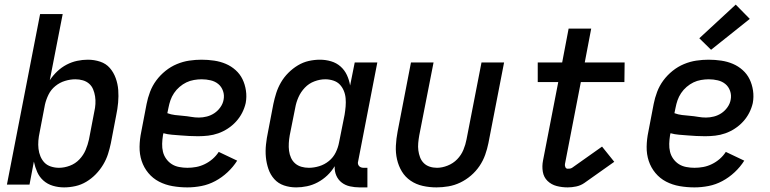

<svg xmlns="http://www.w3.org/2000/svg" viewBox="-20 -801 3340 833"><path d="M258 12Q233 12 209.5 5Q186 -2 168.5 -17.5Q151 -33 141.5 -54.5Q132 -76 127 -100L108 0H10L154 -740H252L196 -453Q210 -474 228.5 -491.5Q247 -509 269 -520.5Q291 -532 314.5 -537Q338 -542 361 -542Q389 -542 414.5 -533.5Q440 -525 456.5 -506Q473 -487 482 -462Q491 -437 493 -410.5Q495 -384 492.5 -356Q490 -328 484 -300L461 -180Q456 -156 448.5 -132.5Q441 -109 427.5 -86.5Q414 -64 395.5 -45Q377 -26 354.5 -12.5Q332 1 307 6.5Q282 12 258 12ZM236 -73Q259 -73 283 -82Q307 -91 324.5 -109.5Q342 -128 351.5 -150.5Q361 -173 366 -196L389 -316Q393 -333 394 -350Q395 -367 392.5 -383Q390 -399 384 -413.5Q378 -428 366.5 -438Q355 -448 339.5 -452.5Q324 -457 307 -457Q285 -457 262 -450Q239 -443 220 -427.5Q201 -412 190.5 -390.5Q180 -369 175 -347L152 -227Q148 -209 146.5 -191Q145 -173 147 -155.5Q149 -138 155.5 -122.5Q162 -107 173 -95.5Q184 -84 201 -78.5Q218 -73 236 -73Z M793 12Q760 12 728.5 6.5Q697 1 670 -13Q643 -27 623.5 -50.5Q604 -74 594.5 -103Q585 -132 585.5 -164.5Q586 -197 593 -230L616 -350Q621 -376 631 -402.5Q641 -429 658 -452Q675 -475 698 -493.5Q721 -512 747.5 -523Q774 -534 801 -538Q828 -542 854 -542Q882 -542 909 -538Q936 -534 959.5 -524Q983 -514 1002 -497Q1021 -480 1032 -457.5Q1043 -435 1047 -408Q1051 -381 1046 -354Q1041 -332 1030.5 -311.5Q1020 -291 1004 -273.5Q988 -256 968 -243Q948 -230 926.5 -222.5Q905 -215 883 -212.5Q861 -210 839 -210Q820 -210 801 -211Q782 -212 763.5 -213.5Q745 -215 726 -216.5Q707 -218 689 -223L687 -214Q684 -195 683.5 -177Q683 -159 687 -142.5Q691 -126 701 -112Q711 -98 725 -89Q739 -80 757 -76.5Q775 -73 793 -73Q812 -73 831 -76.5Q850 -80 868.5 -89Q887 -98 902.5 -111.5Q918 -125 929 -142L1009 -104Q992 -77 967.5 -54Q943 -31 914 -15.5Q885 0 854 6Q823 12 793 12ZM843 -291Q860 -291 877.5 -295.5Q895 -300 910 -310Q925 -320 936 -335.5Q947 -351 950 -368Q954 -388 947.5 -406.5Q941 -425 927 -436.5Q913 -448 894 -452.5Q875 -457 855 -457Q839 -457 821.5 -454Q804 -451 788.5 -443.5Q773 -436 759 -424Q745 -412 735 -397Q725 -382 719.5 -366Q714 -350 711 -334L706 -310Q722 -304 739 -302Q756 -300 774 -298.5Q792 -297 809 -294Q826 -291 843 -291Z M1265 12Q1237 12 1212 3.5Q1187 -5 1170 -24Q1153 -43 1144.5 -68Q1136 -93 1133.5 -119.5Q1131 -146 1134 -174Q1137 -202 1143 -230L1166 -350Q1171 -374 1178.5 -397.5Q1186 -421 1199 -443.5Q1212 -466 1231 -485Q1250 -504 1272.5 -517.5Q1295 -531 1319.5 -536.5Q1344 -542 1368 -542Q1393 -542 1416.5 -535Q1440 -528 1457.5 -512.5Q1475 -497 1485 -475.5Q1495 -454 1499 -430L1519 -530H1617L1534 -102Q1532 -96 1533 -90.5Q1534 -85 1537.5 -81Q1541 -77 1546 -75Q1551 -73 1557 -73H1574V12H1540Q1519 12 1498.5 7.5Q1478 3 1462.5 -9Q1447 -21 1439 -39.5Q1431 -58 1432 -80Q1419 -58 1400 -40Q1381 -22 1358.5 -10Q1336 2 1312 7Q1288 12 1265 12ZM1320 -73Q1342 -73 1365 -80Q1388 -87 1407 -102.5Q1426 -118 1436.5 -139.5Q1447 -161 1451 -183L1475 -303Q1478 -321 1479.5 -339Q1481 -357 1479.5 -374.5Q1478 -392 1471.5 -407.5Q1465 -423 1454 -434.5Q1443 -446 1426 -451.5Q1409 -457 1391 -457Q1368 -457 1344 -448Q1320 -439 1302.5 -420.5Q1285 -402 1275 -379.5Q1265 -357 1261 -334L1237 -214Q1234 -197 1233 -180Q1232 -163 1234 -147Q1236 -131 1242.5 -116.5Q1249 -102 1260.5 -92Q1272 -82 1287.5 -77.5Q1303 -73 1320 -73Z M1874 12Q1843 12 1814 5.5Q1785 -1 1761.5 -17Q1738 -33 1723.5 -57Q1709 -81 1702.5 -109.5Q1696 -138 1697.5 -168.5Q1699 -199 1705 -230L1763 -530H1861L1799 -214Q1796 -197 1794.5 -180.5Q1793 -164 1795 -148.5Q1797 -133 1802.5 -118.5Q1808 -104 1818.5 -93.5Q1829 -83 1844 -78Q1859 -73 1876 -73Q1898 -73 1922 -82.5Q1946 -92 1963.5 -110Q1981 -128 1990.5 -151Q2000 -174 2004 -196L2069 -530H2167L2099 -180Q2094 -155 2085 -129.5Q2076 -104 2060.5 -81Q2045 -58 2023.5 -39.5Q2002 -21 1977 -9Q1952 3 1925.5 7.5Q1899 12 1874 12Z M2443 12Q2418 12 2395 6Q2372 0 2355.5 -16Q2339 -32 2335 -56Q2331 -80 2336 -105L2402 -445H2313V-530H2419L2447 -677H2545L2517 -530H2690L2689 -445H2500L2431 -89Q2430 -82 2433 -75.5Q2436 -69 2443 -69Q2448 -69 2452.5 -69.5Q2457 -70 2462 -73L2592 -165L2645 -99L2515 -7Q2499 4 2480 8Q2461 12 2443 12Z M2993 12Q2960 12 2928.5 6.5Q2897 1 2870 -13Q2843 -27 2823.5 -50.5Q2804 -74 2794.5 -103Q2785 -132 2785.5 -164.5Q2786 -197 2793 -230L2816 -350Q2821 -376 2831 -402.5Q2841 -429 2858 -452Q2875 -475 2898 -493.5Q2921 -512 2947.5 -523Q2974 -534 3001 -538Q3028 -542 3054 -542Q3082 -542 3109 -538Q3136 -534 3159.5 -524Q3183 -514 3202 -497Q3221 -480 3232 -457.5Q3243 -435 3247 -408Q3251 -381 3246 -354Q3241 -332 3230.5 -311.5Q3220 -291 3204 -273.5Q3188 -256 3168 -243Q3148 -230 3126.5 -222.5Q3105 -215 3083 -212.5Q3061 -210 3039 -210Q3020 -210 3001 -211Q2982 -212 2963.5 -213.5Q2945 -215 2926 -216.5Q2907 -218 2889 -223L2887 -214Q2884 -195 2883.5 -177Q2883 -159 2887 -142.5Q2891 -126 2901 -112Q2911 -98 2925 -89Q2939 -80 2957 -76.5Q2975 -73 2993 -73Q3012 -73 3031 -76.5Q3050 -80 3068.5 -89Q3087 -98 3102.5 -111.5Q3118 -125 3129 -142L3209 -104Q3192 -77 3167.5 -54Q3143 -31 3114 -15.5Q3085 0 3054 6Q3023 12 2993 12ZM3043 -291Q3060 -291 3077.5 -295.5Q3095 -300 3110 -310Q3125 -320 3136 -335.5Q3147 -351 3150 -368Q3154 -388 3147.5 -406.5Q3141 -425 3127 -436.5Q3113 -448 3094 -452.5Q3075 -457 3055 -457Q3039 -457 3021.5 -454Q3004 -451 2988.5 -443.5Q2973 -436 2959 -424Q2945 -412 2935 -397Q2925 -382 2919.5 -366Q2914 -350 2911 -334L2906 -310Q2922 -304 2939 -302Q2956 -300 2974 -298.5Q2992 -297 3009 -294Q3026 -291 3043 -291Z M3065 -585 3014 -635 3172 -781 3233 -719Z"/></svg>

Font: Lode Dark Term
Style: Bold Italic
Weight: 700
Italic angle: -11°
Monospace: yes
Designer: Belleve Invis
Foundry: Belleve Invis
Version: Version 29.2.0